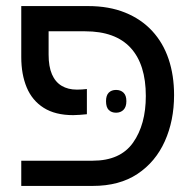

<svg xmlns="http://www.w3.org/2000/svg" viewBox="-20 -612 643 632"><path d="M50 0V-83H285Q376 -83 418 -142.5Q460 -202 460 -296Q460 -400 410 -454.5Q360 -509 260 -509H87V-592H270Q339 -592 392 -570.5Q445 -549 481 -510Q517 -471 535 -417.5Q553 -364 553 -299Q553 -215 522.5 -147Q492 -79 432.5 -39.5Q373 0 285 0ZM221 -233Q162 -233 124 -257Q86 -281 68 -324Q50 -367 50 -424V-592H140V-432Q140 -393 151 -367.5Q162 -342 183 -329.5Q204 -317 233 -317Q241 -317 249.5 -317.5Q258 -318 266 -319V-236Q255 -235 243 -234Q231 -233 221 -233ZM329 -279Q329 -298 338 -307Q347 -316 362 -316Q377 -316 386.5 -307Q396 -298 396 -279Q396 -260 386.5 -250.5Q377 -241 362 -241Q347 -241 338 -250Q329 -259 329 -279Z"/></svg>

Font: Noto Sans Hebrew
Style: Regular
Weight: 400
Designer: Monotype Design Team
Foundry: Monotype Imaging Inc.
Version: Version 2.003